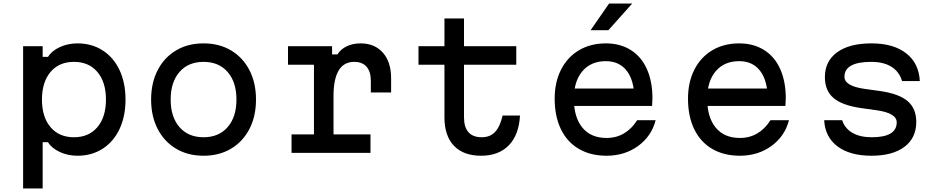

<svg xmlns="http://www.w3.org/2000/svg" viewBox="-20 -860 5290 1080"><path d="M110 -600H220V-540H250Q271 -574 316.5 -595Q362 -616 416 -616Q496 -616 557.5 -576.5Q619 -537 652.5 -465.5Q686 -394 686 -300Q686 -206 652.5 -134.5Q619 -63 557.5 -23.5Q496 16 416 16Q362 16 316.5 -5Q271 -26 250 -60H220V200H110ZM576 -300Q576 -398 528 -455Q480 -512 396 -512Q312 -512 264 -455Q216 -398 216 -300Q216 -202 264 -145Q312 -88 396 -88Q480 -88 528 -145Q576 -202 576 -300Z M830 -300Q830 -394 867 -465.5Q904 -537 970.5 -576.5Q1037 -616 1125 -616Q1213 -616 1279.5 -576.5Q1346 -537 1383 -465.5Q1420 -394 1420 -300Q1420 -206 1383 -134.5Q1346 -63 1279.5 -23.5Q1213 16 1125 16Q1037 16 970.5 -23.5Q904 -63 867 -134.5Q830 -206 830 -300ZM1310 -300Q1310 -398 1260.5 -455Q1211 -512 1125 -512Q1039 -512 989.5 -455Q940 -398 940 -300Q940 -202 989.5 -145Q1039 -88 1125 -88Q1211 -88 1260.5 -145Q1310 -202 1310 -300Z M1848 -600V-554H1878Q1897 -584 1931 -600Q1965 -616 2008 -616Q2088 -616 2134 -563.5Q2180 -511 2180 -420V-340H2066V-404Q2066 -457 2042 -484.5Q2018 -512 1972 -512Q1914 -512 1885 -463.5Q1856 -415 1856 -320V-104H2064V0H1620V-104H1746V-496H1600V-600Z M2590 -600H2884V-496H2590V-200Q2590 -145 2615 -116.5Q2640 -88 2690 -88Q2737 -88 2765 -118Q2793 -148 2807 -210H2905Q2899 -101 2842 -42.5Q2785 16 2686 16Q2587 16 2533.5 -40Q2480 -96 2480 -200V-496H2334V-600H2480V-756H2590Z M3585 -362 3548 -305Q3548 -406 3506 -461Q3464 -516 3388 -516Q3304 -516 3256 -459.5Q3208 -403 3208 -305Q3208 -200 3256 -142Q3304 -84 3392 -84Q3447 -84 3490.5 -110Q3534 -136 3564 -184H3668Q3645 -94 3569.5 -39Q3494 16 3392 16Q3302 16 3236 -22.5Q3170 -61 3135 -133.5Q3100 -206 3100 -305Q3100 -398 3136 -468.5Q3172 -539 3237 -577.5Q3302 -616 3388 -616Q3468 -616 3527.5 -579Q3587 -542 3618.5 -472Q3650 -402 3650 -307Q3650 -292 3648 -264H3185V-362ZM3406 -840H3536L3402 -690H3302Z M4335 -362 4298 -305Q4298 -406 4256 -461Q4214 -516 4138 -516Q4054 -516 4006 -459.5Q3958 -403 3958 -305Q3958 -200 4006 -142Q4054 -84 4142 -84Q4197 -84 4240.5 -110Q4284 -136 4314 -184H4418Q4395 -94 4319.5 -39Q4244 16 4142 16Q4052 16 3986 -22.5Q3920 -61 3885 -133.5Q3850 -206 3850 -305Q3850 -398 3886 -468.5Q3922 -539 3987 -577.5Q4052 -616 4138 -616Q4218 -616 4277.5 -579Q4337 -542 4368.5 -472Q4400 -402 4400 -307Q4400 -292 4398 -264H3935V-362Z M4884 -88Q4954 -88 4989 -109Q5024 -130 5024 -172Q5024 -198 4995.5 -215Q4967 -232 4910 -240L4824 -252Q4718 -267 4669 -308.5Q4620 -350 4620 -426Q4620 -516 4689 -566Q4758 -616 4882 -616Q5006 -616 5077.5 -560Q5149 -504 5154 -404H5054Q5039 -456 4995 -484Q4951 -512 4880 -512Q4806 -512 4768 -491Q4730 -470 4730 -428Q4730 -402 4758.5 -385Q4787 -368 4844 -360L4930 -348Q5036 -333 5085 -291.5Q5134 -250 5134 -174Q5134 -84 5067.5 -34Q5001 16 4882 16Q4761 16 4691 -36.5Q4621 -89 4616 -184H4717Q4732 -138 4774.5 -113Q4817 -88 4884 -88Z"/></svg>

Font: Martian Mono sWd Rg
Style: Regular
Weight: 400
Width: 6
Monospace: yes
Designer: Roman Shamin
Foundry: Evil Martians
Version: Version 1.000